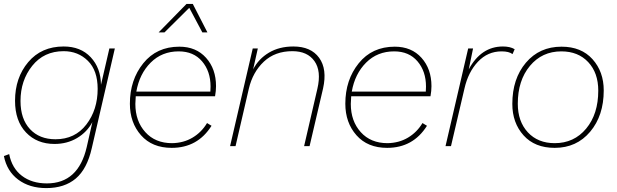

<svg xmlns="http://www.w3.org/2000/svg" viewBox="-27 -748 3160 983"><path d="M533 -500H561L443 10Q419 117 361 166Q303 215 210 215Q124 215 66 171.5Q8 128 -7 51L20 41Q34 113 85 152Q136 191 213 191Q374 191 417 5L446 -123Q419 -72 368 -41.5Q317 -11 252 -11Q162 -11 106 -70Q50 -129 50 -232Q50 -350 117.5 -430Q185 -510 299 -510Q386 -510 437.5 -455Q489 -400 490 -314ZM257 -35Q357 -35 415 -110.5Q473 -186 473 -293Q473 -387 423 -436.5Q373 -486 299 -486Q198 -486 138 -411Q78 -336 78 -231Q78 -139 126.5 -87Q175 -35 257 -35Z M942 -708 815 -582H785L928 -728H960L1035 -582H1009ZM1074 -255H668Q666 -229 666 -216Q666 -128 717 -71.5Q768 -15 854 -15Q913 -16 959 -43.5Q1005 -71 1033 -118L1056 -104Q985 9 852 9Q752 9 695 -55.5Q638 -120 638 -217Q638 -339 706.5 -424Q775 -509 891 -509Q977 -509 1028 -452Q1079 -395 1079 -307Q1079 -283 1074 -255ZM888 -485Q802 -485 744.5 -427.5Q687 -370 671 -279H1050Q1050 -284 1050.5 -292Q1051 -300 1051 -305Q1051 -383 1007.5 -434Q964 -485 888 -485Z M1475 -510Q1565 -510 1607 -452Q1649 -394 1627 -295L1558 0H1530L1598 -294Q1619 -384 1583 -435Q1547 -486 1470 -486Q1381 -486 1324 -432.5Q1267 -379 1247 -294L1179 0H1151L1267 -500H1293L1269 -393Q1297 -447 1350 -478.5Q1403 -510 1475 -510Z M2177 -255H1771Q1769 -229 1769 -216Q1769 -128 1820 -71.5Q1871 -15 1957 -15Q2016 -16 2062 -43.5Q2108 -71 2136 -118L2159 -104Q2088 9 1955 9Q1855 9 1798 -55.5Q1741 -120 1741 -217Q1741 -339 1809.5 -424Q1878 -509 1994 -509Q2080 -509 2131 -452Q2182 -395 2182 -307Q2182 -283 2177 -255ZM1991 -485Q1905 -485 1847.5 -427.5Q1790 -370 1774 -279H2153Q2153 -284 2153.5 -292Q2154 -300 2154 -305Q2154 -383 2110.5 -434Q2067 -485 1991 -485Z M2548 -510Q2585 -510 2608 -496L2597 -471Q2579 -485 2541 -485Q2470 -485 2420 -432Q2370 -379 2351 -295L2282 0H2254L2370 -500H2395L2373 -393Q2436 -510 2548 -510Z M2813 9Q2711 9 2653.5 -55Q2596 -119 2596 -216Q2596 -345 2665.5 -427Q2735 -509 2848 -509Q2949 -509 3006.5 -445Q3064 -381 3064 -285Q3064 -156 2994.5 -73.5Q2925 9 2813 9ZM2813 -15Q2912 -15 2974 -89.5Q3036 -164 3036 -284Q3036 -375 2984.5 -430Q2933 -485 2847 -485Q2748 -485 2686 -410.5Q2624 -336 2624 -217Q2624 -126 2675.5 -70.5Q2727 -15 2813 -15Z"/></svg>

Font: Elaine Sans ExtraLight
Style: Italic
Weight: 275
Italic angle: -13°
Designer: Wei Huang
Foundry: Wei Huang
Version: Version 2.001;December 24, 2019;FontCreator 12.0.0.2547 64-b